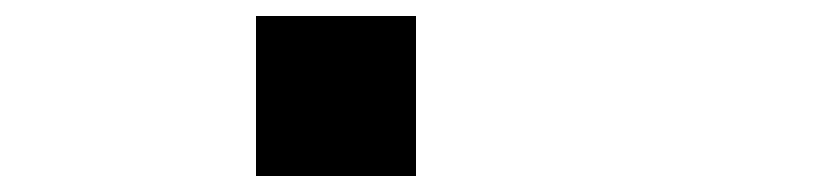

<svg xmlns="http://www.w3.org/2000/svg" viewBox="-20 -620 1040 240"><path d="M500 -400H300V-600H500Z"/></svg>

Font: GalmuriMono9 Regular
Style: Regular
Weight: 400
Designer: Lee Minseo (quiple)
Version: Version 2.399;hotconv 1.1.1;makeotfexe 2.6.0 DEVELOPMENT